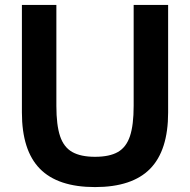

<svg xmlns="http://www.w3.org/2000/svg" viewBox="-20 -750 772 780"><path d="M366 10Q215 10 142 -64.5Q69 -139 69 -293V-730H209V-320Q209 -242 224 -197Q239 -152 273.5 -132.5Q308 -113 366 -113Q425 -113 459 -132.5Q493 -152 508 -197Q523 -242 523 -320V-730H663V-293Q663 -139 590 -64.5Q517 10 366 10Z"/></svg>

Font: M PLUS 2 Thin
Style: Bold
Weight: 700
Version: Version 1.001